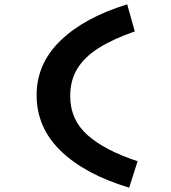

<svg xmlns="http://www.w3.org/2000/svg" viewBox="-20 -759 790 886"><path d="M576 107Q373 46 261 -62Q149 -170 149 -320Q149 -465 259 -571.5Q369 -678 567 -739L602 -614Q504 -580 438 -539Q372 -498 338 -444Q304 -390 304 -315Q304 -207 383.5 -136Q463 -65 615 -15Z"/></svg>

Font: Inconsolata ExtraExpanded Black
Style: Regular
Weight: 900
Width: 8
Monospace: yes
Designer: Raph Levien, Cyreal, Brenton Simpson
Foundry: Raph Levien, Cyreal, Google
Version: Version 3.001; ttfautohint (v1.8.2.53-6de2)